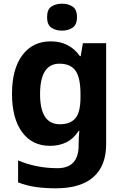

<svg xmlns="http://www.w3.org/2000/svg" viewBox="-20 -780 673 1040"><path d="M255 -556Q356 -556 413 -476H417L429 -546H555V1Q555 118 486 179Q417 240 282 240Q224 240 174.5 233Q125 226 78 208V89Q178 131 291 131Q406 131 406 7V-4Q406 -20 407 -38.5Q408 -57 410 -71H406Q378 -28 339 -9Q300 10 251 10Q154 10 99.5 -64.5Q45 -139 45 -272Q45 -406 101 -481Q157 -556 255 -556ZM302 -435Q197 -435 197 -270Q197 -107 304 -107Q361 -107 388.5 -139.5Q416 -172 416 -253V-271Q416 -359 389 -397Q362 -435 302 -435ZM316 -760Q349 -760 373 -744.5Q397 -729 397 -687Q397 -646 373 -630Q349 -614 316 -614Q282 -614 258.5 -630Q235 -646 235 -687Q235 -729 258.5 -744.5Q282 -760 316 -760Z"/></svg>

Font: BC Sans
Style: Bold
Weight: 700
Designer: Monotype Design Team
Province of B.C.
Foundry: Monotype Imaging Inc.
Version: Version 2.000;GOOG;noto-source:20170915:90ef993387c0